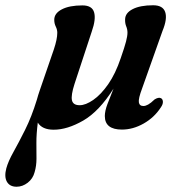

<svg xmlns="http://www.w3.org/2000/svg" viewBox="-93 -482 679 729"><path d="M111.5 -294.5Q124.5 -333.5 124.5 -357.5Q124.5 -369.5 118.8 -381Q113 -392.5 113 -407Q113 -431.5 141.8 -446.5Q170.5 -461.5 220 -461.5Q256.5 -461.5 264.2 -435.5Q272 -409.5 255.5 -362.5L190 -163.5Q176 -120 180.2 -101.2Q184.5 -82.5 209.5 -82.5Q232 -82.5 261 -102.5Q290 -122.5 317.8 -162.2Q345.5 -202 365.5 -261.5Q380 -303 385.5 -324.2Q391 -345.5 391 -358Q391 -370.5 386.2 -382Q381.5 -393.5 382 -408Q382 -432.5 410.5 -447.2Q439 -462 488.5 -462Q525.5 -462 534.2 -436.2Q543 -410.5 524 -364.5L446.5 -146Q432 -107.5 434.2 -93.5Q436.5 -79.5 451.5 -79.5Q459.5 -79.5 469.5 -85Q479.5 -90.5 494 -104.5Q509.5 -114 518.5 -109Q525 -105.5 525.5 -95.8Q526 -86 517.5 -74Q493 -36 452.5 -13Q412 10 370 10Q305 10 305 -41.5Q305 -60.5 315 -87Q325 -113.5 338 -145.5Q283.5 -59 223 -24.2Q162.5 10.5 111 10.5Q67 10.5 50.5 -16.5Q45 27.5 45.2 60.8Q45.5 94 45.5 120.8Q45.5 147.5 38.5 171.5Q32 196.5 12.2 211.8Q-7.5 227 -30 227Q-56 227 -66.8 208Q-77.5 189 -69 157Q-62 131 -42 95.2Q-22 59.5 2.5 10.5Q27 -38.5 47 -103.5Q51.5 -120.5 58.5 -140.5Z"/></svg>

Font: Fraunces 72pt S050 SemiBold
Style: Italic
Weight: 600
Italic angle: -16°
Version: Version 1.000; ttfautohint (v1.8.3)